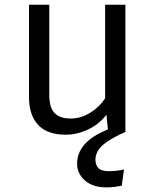

<svg xmlns="http://www.w3.org/2000/svg" viewBox="-20 -560 655 815"><path d="M189.2 -540V-157.4Q189.2 -104.1 211.3 -80.5Q233.3 -56.9 280 -56.9Q324.6 -56.9 364.4 -82.3Q404.1 -107.7 426.2 -142.6V-540H512.3V0H439L431.8 -72.8Q400 -31.8 353.1 -10Q306.2 11.8 259 11.8Q180.5 11.8 141.8 -30Q103.1 -71.8 103.1 -147.2V-540ZM499 -31.3 512.3 0Q459.5 23.6 432.1 43.3Q404.6 63.1 394.9 81.3Q385.1 99.5 385.1 117.4Q385.1 140.5 397.7 153.6Q410.3 166.7 442.6 166.7Q471.3 166.7 506.2 159.5L496.9 228.2Q481.5 231.3 466.9 233.3Q452.3 235.4 432.3 235.4Q373.8 235.4 340.5 206.2Q307.2 176.9 307.2 134.4Q307.2 80.5 352.6 39.2Q397.9 -2.1 499 -31.3Z"/></svg>

Font: FiraCode Nerd Font
Style: Regular
Weight: 400
Designer: Carrois Corporate, Edenspiekermann AG, Nikita Prokopov
Foundry: Carrois Corporate, Edenspiekermann AG, Nikita Prokopov
Version: Version 6.002;Nerd Fonts 3.4.0